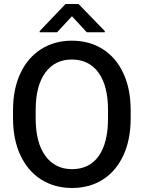

<svg xmlns="http://www.w3.org/2000/svg" viewBox="-20 -928 717 958"><path d="M413 -767 339 -847 265 -767H178V-773L307 -908H372L503 -773V-767ZM339 10Q253 10 186 -32Q119 -74 82 -153Q45 -232 45 -338V-378Q45 -484 82 -562.5Q119 -641 185.5 -683Q252 -725 338 -725Q426 -725 492.5 -683Q559 -641 595.5 -562.5Q632 -484 632 -378V-338Q632 -231 595.5 -152.5Q559 -74 493 -32Q427 10 339 10ZM338 -631Q254 -631 206 -565.5Q158 -500 158 -379V-338Q158 -216 206.5 -150Q255 -84 339 -84Q426 -84 472.5 -149.5Q519 -215 519 -338V-379Q519 -500 471.5 -565.5Q424 -631 338 -631Z"/></svg>

Font: Freesentation 6 SemiBold
Style: Regular
Weight: 600
Designer: glyphs from Roboto by Christian Robertson / Hangul glyphs from Noto Sans CJK(Source Han Sans) by Jang Soo-young and Kang
Foundry: PT&
Version: Version 2.001